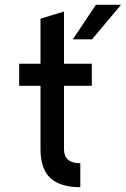

<svg xmlns="http://www.w3.org/2000/svg" viewBox="-20 -766 525 801"><path d="M485 -746 364 -602H284L380 -746ZM247 -500H363V-408H247V-144Q247 -85 315 -85V15Q232 15 190.5 -23Q149 -61 149 -144V-408H60V-500H149V-688L247 -718Z"/></svg>

Font: Simpel Medium
Style: Regular
Weight: 500
Designer: Janko Jovanovic
Version: Version 1.048;PS 001.048;hotconv 1.0.88;makeotf.lib2.5.64775